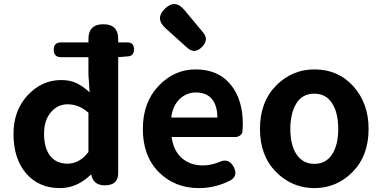

<svg xmlns="http://www.w3.org/2000/svg" viewBox="-20 -918 1890 951"><path d="M418 -165V-359.4Q372.1 -401.4 314.5 -401.4Q265.6 -401.4 231.9 -361.8Q198.2 -322.3 198.2 -255.9Q198.2 -184.6 228.5 -146Q258.8 -107.4 314.5 -107.4Q374 -107.4 418 -165ZM282.2 -708H418V-724.6Q418 -797.9 492.2 -797.9Q565.4 -797.9 565.4 -724.6V-708H611.3Q643.6 -708 643.6 -673.8Q643.6 -639.6 612.3 -638.7L565.4 -634.8V-60.5Q565.4 0 499 0Q443.4 0 432.6 -50.8V-52.7H429.7Q361.3 13.7 276.4 13.7Q171.9 13.7 109.4 -59.1Q46.9 -131.8 46.9 -254.9Q46.9 -371.1 117.2 -446.3Q187.5 -521.5 282.2 -521.5Q327.1 -521.5 358.9 -506.3Q390.6 -491.2 423.8 -460.9L418 -548.8V-634.8H282.2Q246.1 -634.8 246.1 -671.9Q246.1 -708 282.2 -708Z M1145.5 -239.3H830.1Q838.9 -171.9 880.4 -135.3Q921.9 -98.6 985.4 -98.6Q1022.5 -98.6 1063.5 -114.3Q1112.3 -138.7 1137.7 -90.8Q1160.2 -46.9 1121.1 -24.4Q1046.9 13.7 965.8 13.7Q845.7 13.7 766.6 -65.4Q687.5 -144.5 687.5 -279.3Q687.5 -410.2 765.1 -492.2Q842.8 -574.2 948.2 -574.2Q1060.5 -574.2 1121.6 -500Q1182.6 -425.8 1182.6 -305.7Q1182.6 -287.1 1180.7 -263.7Q1178.7 -253.9 1168.5 -246.6Q1158.2 -239.3 1145.5 -239.3ZM828.1 -335.9H1056.6Q1056.6 -394.5 1029.8 -427.2Q1002.9 -460 950.2 -460Q904.3 -460 870.1 -427.7Q835.9 -395.5 828.1 -335.9ZM893.6 -868.2Q923.8 -831.1 985.4 -757.8Q1016.6 -721.7 980.5 -685.5Q943.4 -648.4 907.2 -681.6L800.8 -777.3Q746.1 -826.2 796.9 -875Q846.7 -923.8 893.6 -868.2Z M1537.1 -574.2Q1655.3 -574.2 1730.5 -490.2Q1805.7 -406.2 1805.7 -279.3Q1805.7 -146.5 1726.6 -66.4Q1647.5 13.7 1537.1 13.7Q1426.8 13.7 1347.2 -66.4Q1267.6 -146.5 1267.6 -279.3Q1267.6 -413.1 1347.2 -493.7Q1426.8 -574.2 1537.1 -574.2ZM1537.1 -454.1Q1476.6 -454.1 1447.3 -404.8Q1418 -355.5 1418 -279.3Q1418 -199.2 1449.2 -152.8Q1480.5 -106.4 1537.1 -106.4Q1593.8 -106.4 1624.5 -152.8Q1655.3 -199.2 1655.3 -279.3Q1655.3 -360.4 1624.5 -407.2Q1593.8 -454.1 1537.1 -454.1Z"/></svg>

Font: GenSenMaruGothic TW TTF Bold
Style: Regular
Weight: 700
Version: Version 1.301